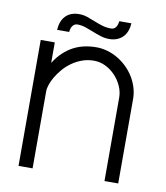

<svg xmlns="http://www.w3.org/2000/svg" viewBox="-72 -672 635 733"><g transform="rotate(10 245.0 -305.5)"><path d="M48.8 -488.3V0H103.3V-299.3Q103.3 -310 108.3 -324.9Q113.2 -339.8 122.9 -356.1Q132.6 -372.4 146.4 -388.5Q160.2 -404.5 178.1 -417.2Q195.9 -429.9 217.3 -437.7Q238.7 -445.5 263.4 -445.5Q286.9 -445.5 308.3 -435Q329.7 -424.4 346 -407.1Q362.4 -389.8 372.2 -367.9Q382 -346 382 -323.4V0H435.2V-327.2Q435.2 -349.9 428.6 -371.3Q422.1 -392.7 410.5 -411.7Q398.9 -430.6 382.7 -446.4Q366.5 -462.3 347.4 -473.6Q328.4 -485 306.9 -491.3Q285.5 -497.6 263.4 -497.6Q240.1 -497.6 217.9 -492.9Q195.7 -488.3 175.5 -477.8Q155.3 -467.4 137.1 -450.4Q118.8 -433.4 103.3 -408.8V-488.3ZM150.5 -537.1Q150.8 -542.8 152.5 -548.7Q154.1 -554.6 157.1 -559.4Q160.1 -564.2 165 -567.4Q169.9 -570.7 176.6 -570.7Q192.7 -570.7 208.3 -565.5Q223.9 -560.2 239.7 -553.9Q255.5 -547.5 271.7 -542.3Q287.8 -537.1 305.1 -537.1Q322.2 -537.1 335.5 -542.5Q348.8 -547.9 358.2 -557.6Q367.6 -567.3 372.7 -580.9Q377.8 -594.5 378.7 -610.8H331.8Q331.2 -605 329.6 -599.3Q327.9 -593.5 325 -588.7Q322 -583.9 317.1 -580.8Q312.2 -577.8 305.1 -577.8Q286.6 -577.8 270.2 -582.9Q253.8 -588 238.5 -594.3Q223.2 -600.5 208.1 -605.7Q193 -610.8 176.6 -610.8Q159.4 -610.8 146.2 -605.6Q133 -600.3 123.8 -590.6Q114.7 -580.9 109.6 -567.3Q104.6 -553.6 103.6 -537.1Z"/></g></svg>

Font: SaysetthaMai Thin
Style: Regular
Weight: 100
Designer: John M. Durdin
Foundry: Lao Script for Windows
Version: Version 1.101